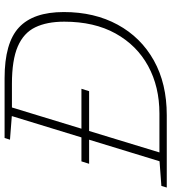

<svg xmlns="http://www.w3.org/2000/svg" viewBox="1 -772 747 837"><g transform="rotate(-90 374.5 -353.5)"><path d="M79 -338.5 89.5 -372H194L287 -675.5L184 -683.5L191.5 -707H452Q606 -707 673.2 -644.5Q740.5 -582 740.5 -449Q740.5 -315 685.2 -213.8Q630 -112.5 529.2 -56.2Q428.5 0 291 0H-24.5L-17.5 -23.5L90 -31.5L184 -338.5ZM298 -32Q415 -32 505.2 -81.2Q595.5 -130.5 647 -223.2Q698.5 -316 698.5 -447Q698.5 -522.5 674 -573.2Q649.5 -624 590.5 -649.5Q531.5 -675 427.5 -675H324.5L232 -372H406L395.5 -338.5H222L128.5 -32Z"/></g></svg>

Font: Newsreader Caption ExtraLight
Style: Italic
Weight: 275
Italic angle: -17°
Designer: Hugues Gentile
Foundry: Production Type
Version: Version 1.001